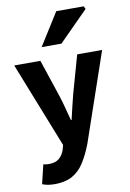

<svg xmlns="http://www.w3.org/2000/svg" viewBox="-101 -814 724 1069"><g transform="rotate(-10 260.5 -279.5)"><path d="M120 194Q98 194 81.5 191Q65 188 50 182L76 74Q87 77 94.5 77.5Q102 78 109 78Q146 78 166.5 59.5Q187 41 196 13L203 -13L12 -496H160L231 -283Q242 -249 251 -214Q260 -179 270 -142H274Q282 -177 290.5 -212.5Q299 -248 308 -283L368 -496H509L337 5Q313 67 285.5 109Q258 151 218.5 172.5Q179 194 120 194ZM180 -570 295 -753H450L458 -737L292 -570Z"/></g></svg>

Font: Source Sans 3
Style: Bold
Weight: 700
Designer: Paul D. Hunt
Foundry: Adobe
Version: Version 3.052;hotconv 1.1.0;makeotfexe 2.6.0